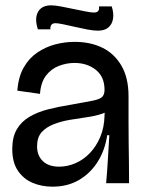

<svg xmlns="http://www.w3.org/2000/svg" viewBox="-20 -687 544 720"><path d="M177 13Q136 13 102 -1.5Q68 -16 47 -47Q26 -78 26 -128Q26 -173 43 -202Q60 -231 90.5 -249Q121 -267 160.5 -277Q200 -287 244 -294Q301 -304 328 -309.5Q355 -315 363.5 -324Q372 -333 372 -350Q372 -399 339.5 -425Q307 -451 259 -451Q230 -451 201 -440Q172 -429 152.5 -403.5Q133 -378 130 -335L45 -347Q49 -399 69 -434Q89 -469 120 -490Q151 -511 187 -520.5Q223 -530 260 -530Q319 -530 364 -508Q409 -486 435.5 -440.5Q462 -395 462 -326V-228Q462 -190 462.5 -152Q463 -114 463.5 -76Q464 -38 464 0H378Q382 -45 384.5 -88.5Q387 -132 390 -180H382Q374 -125 347 -81.5Q320 -38 277 -12.5Q234 13 177 13ZM202 -62Q233 -62 263 -75Q293 -88 317 -113Q341 -138 356 -173.5Q371 -209 372 -254L373 -276L399 -285Q388 -269 363 -260.5Q338 -252 306 -247.5Q274 -243 241.5 -237.5Q209 -232 181 -221Q153 -210 136 -191Q119 -172 119 -138Q119 -104 140.5 -83Q162 -62 202 -62ZM347 -572Q330 -572 307 -576.5Q284 -581 260 -586.5Q236 -592 216.5 -596Q197 -600 188 -600Q177 -600 172.5 -593.5Q168 -587 169 -577H122Q113 -605 116.5 -625Q120 -645 134 -656Q148 -667 171 -667Q187 -667 210 -662.5Q233 -658 257 -653Q281 -648 301.5 -644Q322 -640 332 -640Q344 -640 348.5 -646Q353 -652 351 -663H399Q407 -638 404 -617.5Q401 -597 387 -584.5Q373 -572 347 -572Z"/></svg>

Font: Bricolage Grotesque 96pt
Style: Regular
Weight: 400
Version: Version 1.001;gftools[0.9.33.dev8+g029e19f]